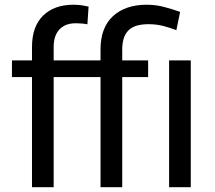

<svg xmlns="http://www.w3.org/2000/svg" viewBox="-20 -780 894 800"><path d="M203.6 0H113.3V-459H29.8V-528.3H113.3V-584Q113.3 -669.4 159.4 -714.8Q205.6 -760.3 286.6 -760.3Q316.4 -760.3 349.1 -752.4L344.2 -678.7Q323.7 -683.1 295.4 -683.1Q252 -683.1 227.8 -657.5Q203.6 -631.8 203.6 -584V-528.3H398.9V-574.2Q398.9 -664.6 450.4 -712.4Q502 -760.3 591.8 -760.3Q627.4 -760.3 661.1 -751.7Q694.8 -743.2 730.5 -730.5L714.8 -654.3Q692.9 -663.1 663.1 -671.1Q633.3 -679.2 598.6 -679.2Q540.5 -679.2 514.9 -653.1Q489.3 -627 489.3 -574.2V-528.3H597.2V-459H489.3V0H398.9V-459H203.6ZM774.9 -528.3V0H684.6V-528.3Z"/></svg>

Font: Vazirmatn UI FD
Style: Regular
Weight: 400
Designer: Saber Rastikerdar
Foundry: Saber Rastikerdar
Version: Version 33.003